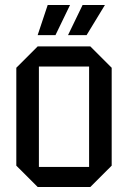

<svg xmlns="http://www.w3.org/2000/svg" viewBox="-20 -745 510 765"><path d="M45 -85V-475L130 -560H340L425 -475V-85L340 0H130ZM135 -80H335V-480H135ZM130 -605 170 -725H259L201 -605ZM251 -605 309 -725H398L325 -605Z"/></svg>

Font: Tektur SemiCondensed
Style: Regular
Weight: 400
Width: 4
Designer: Adam Jagosz
Foundry: Adam Jagosz
Version: Version 1.005;gftools[0.9.30]